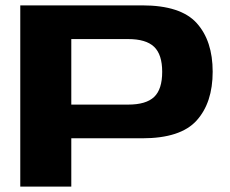

<svg xmlns="http://www.w3.org/2000/svg" viewBox="-20 -695 858 715"><path d="M55.5 0H245.5V-180H509.5Q652.5 -180 712.2 -246.2Q772 -312.5 772 -428Q772 -543 712.5 -609Q653 -675 509.5 -675H55.5ZM245.5 -305.5V-549.5H457.5Q523.5 -549.5 553.8 -520.8Q584 -492 584 -427.5Q584 -362.5 554 -334Q524 -305.5 457.5 -305.5Z"/></svg>

Font: Anybody Expanded
Style: Bold
Weight: 700
Width: 7
Designer: Tyler Finck
Foundry: Etcetera Type Company
Version: Version 1.113;gftools[0.9.25]